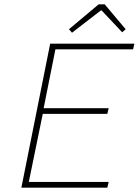

<svg xmlns="http://www.w3.org/2000/svg" viewBox="-20 -860 640 880"><path d="M78 0 210 -660H596L590 -634H234L180 -364H478L472 -338H176L112 -26H478L472 0ZM310 -710 296 -726 432 -840H460L556 -726L540 -712L446 -812H442Z"/></svg>

Font: Source Code Pro ExtraLight
Style: Italic
Weight: 200
Italic angle: -11°
Monospace: yes
Designer: Paul D. Hunt, Teo Tuominen
Foundry: Adobe Systems Incorporated
Version: Version 1.050;PS 1.000;hotconv 16.6.51;makeotf.lib2.5.65220